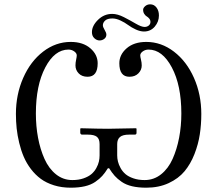

<svg xmlns="http://www.w3.org/2000/svg" viewBox="-20 -851 994 883"><path d="M438 -188Q438 -211.9 425.5 -221.9Q413.1 -231.9 383.8 -231.9H356.9Q354 -231.9 351.6 -234.4Q349.1 -236.8 349.1 -240.2V-258.8L351.1 -261.2Q438 -258.8 477.1 -258.8L606 -261.2L607.9 -258.8V-240.2Q607.9 -231.9 600.1 -231.9H574.2Q544.4 -231.9 531.7 -220.9Q519 -210 519 -188V-136.2Q519 -122.1 522.5 -107.9Q525.9 -93.8 534.7 -77.9Q543.5 -62 557.1 -50.3Q570.8 -38.6 593.5 -30.8Q616.2 -22.9 645 -22.9Q687.5 -22.9 720.7 -49.3Q753.9 -75.7 773.7 -119.9Q793.5 -164.1 803.7 -217.3Q814 -270.5 814 -329.1Q814 -458.5 770.3 -540.8Q726.6 -623 663.1 -623Q648.4 -623 636.7 -614.7Q625 -606.4 625 -596.2Q625 -589.8 628.4 -576.4Q631.8 -563 631.8 -549.8Q631.8 -529.3 616.5 -513.7Q601.1 -498 575.2 -498Q528.8 -498 528.8 -560.1Q528.8 -599.6 562.5 -628.9Q596.2 -658.2 652.8 -658.2Q721.7 -658.2 780 -613.5Q838.4 -568.8 872.1 -492.7Q905.8 -416.5 905.8 -327.1Q905.8 -278.3 898.9 -233.2Q892.1 -188 874.3 -142.3Q856.4 -96.7 828.6 -63.2Q800.8 -29.8 755.6 -8.8Q710.4 12.2 652.8 12.2Q615.7 12.2 587.6 5.6Q559.6 -1 539.8 -14.6Q520 -28.3 507.6 -42.2Q495.1 -56.2 481.9 -77.1H476.1Q462.9 -56.2 450.4 -42.2Q438 -28.3 418.2 -14.6Q398.4 -1 370.4 5.6Q342.3 12.2 305.2 12.2Q263.7 12.2 228.3 1.2Q192.9 -9.8 167.5 -28.6Q142.1 -47.4 122.1 -73.7Q102.1 -100.1 89.4 -129.6Q76.7 -159.2 68.4 -193.6Q60.1 -228 56.6 -260.5Q53.2 -293 53.2 -327.1Q53.2 -416.5 86.7 -492.7Q120.1 -568.8 178.2 -613.5Q236.3 -658.2 305.2 -658.2Q361.8 -658.2 395.5 -628.9Q429.2 -599.6 429.2 -560.1Q429.2 -498 382.8 -498Q356.9 -498 342 -513.4Q327.1 -528.8 327.1 -549.8Q327.1 -563 330.1 -576.4Q333 -589.8 333 -596.2Q333 -606.4 321.3 -614.7Q309.6 -623 294.9 -623Q231.4 -623 188.2 -540.8Q145 -458.5 145 -329.1Q145 -270.5 155 -217.3Q165 -164.1 184.8 -119.9Q204.6 -75.7 237.5 -49.3Q270.5 -22.9 313 -22.9Q341.8 -22.9 364.3 -30.8Q386.7 -38.6 400.4 -50.3Q414.1 -62 422.9 -77.9Q431.6 -93.8 434.8 -107.9Q438 -122.1 438 -136.2ZM496.1 -787.1Q520.5 -787.1 550 -772Q579.6 -756.8 605 -741.9Q630.4 -727.1 645 -727.1Q656.2 -727.1 664.1 -733.6Q671.9 -740.2 671.9 -750Q671.9 -758.8 666.5 -765.4Q661.1 -772 655 -775.4Q648.9 -778.8 643.6 -786.9Q638.2 -794.9 638.2 -806.2Q638.2 -814.5 647.7 -822.8Q657.2 -831.1 670.9 -831.1Q688.5 -831.1 699.7 -816.4Q710.9 -801.8 710.9 -779.8Q710.9 -751 691.7 -728.5Q672.4 -706.1 642.1 -706.1Q625 -706.1 604.7 -715.3Q584.5 -724.6 569.1 -736.1Q553.7 -747.6 533.9 -756.8Q514.2 -766.1 497.1 -766.1Q473.6 -766.1 463.4 -756.3Q453.1 -746.6 453.1 -734.9Q453.1 -726.6 461.2 -713.4Q469.2 -700.2 469.2 -691.9Q469.2 -679.7 459.7 -672.4Q450.2 -665 438 -665Q424.8 -665 413.8 -675.3Q402.8 -685.5 402.8 -703.1Q402.8 -732.4 430.7 -759.8Q458.5 -787.1 496.1 -787.1Z"/></svg>

Font: Common Serif
Style: Bold
Weight: 700
Designer: Philipp H. Poll, Khaled Hosny
Foundry: Stefan Peev, Context Ltd.
Version: Version 1.026